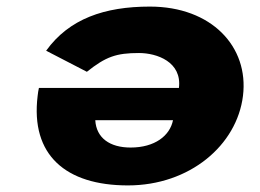

<svg xmlns="http://www.w3.org/2000/svg" viewBox="-20 -548 789 583"><path d="M98.2 -281C96.5 -275 95.1 -264 94.3 -257C72.2 -77 179.9 15 368.4 15C556 15 699.4 -107 717.8 -257C736.1 -406 622.6 -528 435.1 -528C297.2 -528 190 -491 120.1 -394L243.8 -330C301.5 -376 333.1 -387 402.1 -387C456.5 -387 533 -360 523.3 -281ZM505.3 -183C495.9 -136 450.3 -100 376.5 -100C313.6 -100 272.4 -129 269.3 -183Z"/></svg>

Font: Hussar
Style: BdSuprExtOblOne
Weight: 700
Foundry: Cannot Into Space Fonts
Version: Version 2.00